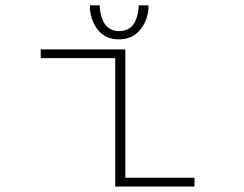

<svg xmlns="http://www.w3.org/2000/svg" viewBox="-20 -680 890 700"><path d="M521.5 -660.5Q521.5 -610.5 492.8 -573.5Q464 -536.5 413.5 -536.5Q363 -536.5 335.2 -573.2Q307.5 -610 307.5 -660.5H343.5Q343.5 -646.5 346.5 -632.2Q349.5 -618 356.5 -602.2Q363.5 -586.5 378.5 -576.5Q393.5 -566.5 414.5 -566.5Q436 -566.5 451 -576.5Q466 -586.5 473 -602.2Q480 -618 482.8 -632.2Q485.5 -646.5 485.5 -660.5ZM437 -32H689V0H400V-468H128.5V-500H437Z"/></svg>

Font: League Mono Wide Thin
Style: Regular
Weight: 100
Width: 8
Designer: Tyler Finck
Foundry: The League of Moveable Type / Tyler Finck
Version: Version 2.210